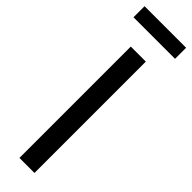

<svg xmlns="http://www.w3.org/2000/svg" viewBox="-326 -896 887 887"><g transform="rotate(45 117.5 -452.0)"><path d="M167.5 -727.5V0H69.3V-727.5ZM253.9 -904.3V-832H-17.6V-904.3Z"/></g></svg>

Font: Inter Cardless Display
Style: Regular
Weight: 400
Designer: Rasmus Andersson
Foundry: rsms
Version: Version 4.001;git-9221beed3